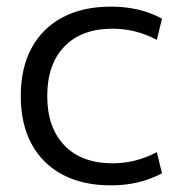

<svg xmlns="http://www.w3.org/2000/svg" viewBox="-20 -550 577 580"><path d="M315.3 10Q230.3 10 169.2 -22.3Q108 -54.7 75.3 -115.2Q42.7 -175.7 42.7 -260Q42.7 -344.3 75.3 -404.8Q108 -465.3 169.2 -497.7Q230.3 -530 315.3 -530Q357.3 -530 395.2 -521.5Q433 -513 469.4 -493.7L453.7 -429.6Q420 -447.3 387 -455.3Q354 -463.3 320 -463.3Q226.7 -463.3 174.7 -409.6Q122.7 -356 122.7 -260Q122.7 -164.7 174.7 -110.7Q226.7 -56.7 320 -56.7Q354 -56.7 387 -64.7Q420 -72.7 453.7 -90.4L469.4 -26.3Q433 -7.7 395.2 1.2Q357.3 10 315.3 10Z"/></svg>

Font: M PLUS 2 Thin
Style: Regular
Weight: 100
Designer: Coji Morishita
Foundry: UNDERFOREST DESIGN
Version: Version 1.001